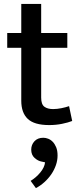

<svg xmlns="http://www.w3.org/2000/svg" viewBox="-20 -641 410 984"><path d="M325 -396H191V-141Q191 -106 207.5 -94Q224 -82 252 -82Q272 -82 294.5 -86.5Q317 -91 334 -97L350 -21Q330 -13 298.5 -6.5Q267 0 232 0Q156 0 122.5 -31.5Q89 -63 89 -125V-396H17V-472H89V-621H191V-472H325ZM193 187Q175 184 157.5 168.5Q140 153 140 126Q140 101 156.5 83Q173 65 202 65Q214 65 227 70Q240 75 250.5 86Q261 97 268 114Q275 131 275 156Q275 181 266.5 205.5Q258 230 243 252Q228 274 207.5 292.5Q187 311 164 323L137 286Q165 269 186.5 243Q208 217 211 191Z"/></svg>

Font: Mukta Malar Medium
Style: Regular
Weight: 500
Designer: Aadarsh Rajan, Girish Dalvi, Yashodeep Gholap
Foundry: Ek Type
Version: Version 2.538;PS 1.000;hotconv 16.6.51;makeotf.lib2.5.65220;